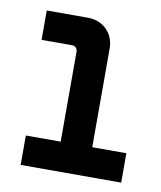

<svg xmlns="http://www.w3.org/2000/svg" viewBox="-58 -748 438 521"><g transform="rotate(10 161.5 -487.5)"><path d="M129 -307V-603Q129 -610 125 -614.5Q121 -619 114 -619H30V-700H143Q175 -700 195.5 -679.5Q216 -659 216 -628V-307ZM33 -275V-356H310V-275Z"/></g></svg>

Font: SUSE Thin SemiBold
Style: Regular
Weight: 600
Version: Version 1.000